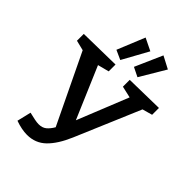

<svg xmlns="http://www.w3.org/2000/svg" viewBox="-275 -1087 1232 1232"><g transform="rotate(45 341.5 -471.0)"><path d="M97 -2 120 -98Q149 -91 171 -86.5Q193 -82 209 -82Q241 -82 261.5 -98.5Q282 -115 300 -146L73 -618L4 -635V-697L287 -702V-640L210 -620L360 -269L500 -617L421 -635V-697L681 -702V-640L613 -621L425 -178Q384 -82 332 -31.5Q280 19 204 19Q157 19 97 -2ZM444 -744 381 -775 463 -961 547 -917ZM288 -744 224 -773 301 -961 385 -920Z"/></g></svg>

Font: Bitter SemiBold
Style: Regular
Weight: 600
Designer: Sol Matas, and Bitter project Authors
Foundry: Sol Matas
Version: Version 2.001